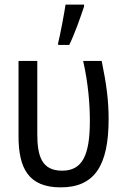

<svg xmlns="http://www.w3.org/2000/svg" viewBox="-20 -800 540 829"><path d="M231 -614V-606H279C303 -655 327 -724 343 -772V-780H263C259 -751 239 -644 231 -614ZM242 9C389 9 449 -86 449 -286C449 -366 440 -435 419 -537H339C361 -440 368 -350 368 -278C368 -128 335 -63 248 -63C159 -63 141 -128 141 -222V-537H60V-212C60 -75 102 9 242 9Z"/></svg>

Font: Noto Sans Mono ExtraCondensed
Style: Regular
Weight: 400
Width: 2
Designer: Monotype Design Team
Foundry: Monotype Imaging Inc.
Version: Version 2.014